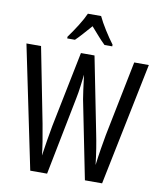

<svg xmlns="http://www.w3.org/2000/svg" viewBox="-100 -1021 918 1100"><g transform="rotate(10 359.5 -471.5)"><path d="M716 -714 570 0H470L379 -455Q376 -473 371 -508.5Q366 -544 360 -595Q356 -563 351.5 -526.5Q347 -490 340 -456L250 0H152L4 -714H89L175 -276Q185 -223 192.5 -176Q200 -129 203 -97Q209 -141 217 -187.5Q225 -234 232 -274L321 -714H400L487 -275Q495 -236 502 -192.5Q509 -149 515 -97Q521 -146 528.5 -192Q536 -238 543 -276L631 -714ZM398 -943Q414 -909 440 -867.5Q466 -826 491 -793V-783H446Q425 -803 404 -827Q383 -851 360 -877Q337 -851 314.5 -825.5Q292 -800 274 -783H229V-793Q256 -830 281.5 -870.5Q307 -911 321 -943Z"/></g></svg>

Font: Noto Sans Malayalam ExtraCondensed
Style: Regular
Weight: 400
Width: 2
Designer: Jelle Bosma - Monotype Design Team
Foundry: Monotype Imaging Inc.
Version: Version 2.104; ttfautohint (v1.8.4.7-5d5b)